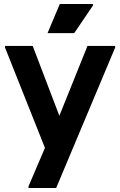

<svg xmlns="http://www.w3.org/2000/svg" viewBox="-20 -737 599 957"><path d="M122 200V192L204 0L255 -108L416 -508H554V-500L260 200ZM204 0 5 -500V-508H143L322 -39V0ZM217 -572 278 -717H443V-709L350 -572Z"/></svg>

Font: Fustat ExtraBold
Style: Regular
Weight: 800
Designer: Mohamed Gaber, Khaled Hosny, Laura Garcia Mut
Foundry: Kief Type Foundry, Alif Type Foundry, Hard Type Foundry
Version: Version 1.007